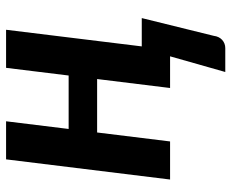

<svg xmlns="http://www.w3.org/2000/svg" viewBox="-82 -470 725 600"><g transform="rotate(-90 280.0 -169.5)"><path d="M487.5 -512.5H368.5L344.5 -317H177.5L201.5 -512.5H82.5L19.5 0H138.5L166.5 -228H333.5L305.5 0H404.5L355.5 172.5H430C440 172.5 448.6 169.2 455.8 162.8C462.9 156.2 467.2 147.5 468.5 136.5L524 -88.5H435.5Z"/></g></svg>

Font: Lato
Style: Bold Italic
Weight: 700
Italic angle: -7°
Designer: Lukasz Dziedzic
Foundry: tyPoland Lukasz Dziedzic
Version: Version 2.007; 2014-02-27